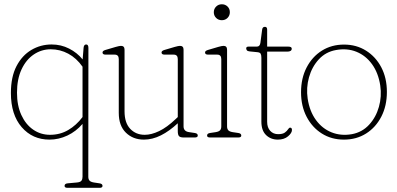

<svg xmlns="http://www.w3.org/2000/svg" viewBox="-20 -643 1858 898"><path d="M296 235.5Q282 235.5 282 226.5Q282 216 296 214.5L340 210.5Q356 209 361 202Q366 195 366 183.5V-63.5Q335.5 -28 295 -9Q254.5 10 211.5 10Q132 10 81.5 -48.2Q31 -106.5 31 -208Q31 -283.5 57.2 -333.8Q83.5 -384 126.8 -409.5Q170 -435 221.5 -435Q265.5 -435 303.2 -415.8Q341 -396.5 366.5 -365L371 -420Q372.5 -435 383 -435Q393.5 -435 393.5 -419L393 183.5Q393 195 398.5 201.5Q404 208 419 210.5L445.5 214.5Q459.5 216.5 459.5 226.5Q459.5 235.5 445.5 235.5ZM59.5 -209.5Q59.5 -149.5 79.8 -105.2Q100 -61 135 -36.8Q170 -12.5 214 -12.5Q261 -12.5 299 -34.8Q337 -57 366 -95.5V-331Q338 -371 299.5 -391.8Q261 -412.5 217.5 -412.5Q174 -412.5 138 -388.2Q102 -364 80.8 -318.5Q59.5 -273 59.5 -209.5Z M535.5 -115V-366.5Q535.5 -387.5 516.5 -387.5H474Q459.5 -387.5 459.5 -397.5Q459.5 -405.5 473.5 -409.5L521 -423.5Q538.5 -428.5 546 -428.5Q562.5 -428.5 562.5 -410.5V-122.5Q562.5 -68.5 589 -40.5Q615.5 -12.5 657 -12.5Q688 -12.5 724.2 -29.8Q760.5 -47 802 -86.5L811.5 -95.5V-366.5Q811.5 -387.5 792.5 -387.5H750Q735.5 -387.5 735.5 -397.5Q735.5 -405.5 749.5 -409.5L797 -423.5Q814.5 -428.5 822 -428.5Q838.5 -428.5 838.5 -410.5V-52Q838.5 -28.5 864.5 -25L891 -21Q905 -19 905 -9Q905 0 891 0H839Q823.5 0 817.5 -6Q811.5 -12 811.5 -30V-66.5Q772.5 -30 732.8 -10Q693 10 653 10Q602 10 568.8 -22.5Q535.5 -55 535.5 -115Z M1017.5 -548.5Q1001.5 -548.5 990.8 -559.2Q980 -570 980 -585.5Q980 -601.5 990.8 -612.2Q1001.5 -623 1017.5 -623Q1033.5 -623 1044.2 -612.5Q1055 -602 1055 -586Q1055 -570 1044.2 -559.2Q1033.5 -548.5 1017.5 -548.5ZM1042 -410.5V-52Q1042 -40.5 1047.5 -34Q1053 -27.5 1068 -25L1094.5 -21Q1108.5 -19 1108.5 -9Q1108.5 0 1094.5 0H962.5Q948.5 0 948.5 -9Q948.5 -19 962.5 -21L989 -25Q1004 -27.5 1009.5 -34Q1015 -40.5 1015 -52V-366.5Q1015 -387.5 996 -387.5H953.5Q939 -387.5 939 -397.5Q939 -405.5 953 -409.5L1000.5 -423.5Q1018 -428.5 1025.5 -428.5Q1042 -428.5 1042 -410.5Z M1183 -399 1148 -402.5Q1137.5 -403.5 1134.5 -408Q1131.5 -412.5 1131.5 -416.5Q1131.5 -425 1142 -425H1181.5Q1195.5 -425 1198 -443L1206 -504Q1207.5 -517.5 1219 -517.5Q1229.5 -517.5 1229.5 -504.5V-425H1328Q1344.5 -425 1344.5 -415.5Q1344.5 -401.5 1323 -401.5H1229.5V-73.5Q1229.5 -46.5 1243.8 -31Q1258 -15.5 1281 -15.5Q1302 -15.5 1312.2 -23Q1322.5 -30.5 1327.2 -38.2Q1332 -46 1337 -46Q1345.5 -46 1345.5 -35Q1345.5 -21 1327.2 -5.5Q1309 10 1279.5 10Q1246.5 10 1224.5 -11.2Q1202.5 -32.5 1202.5 -74V-373Q1202.5 -385.5 1199 -391.8Q1195.5 -398 1183 -399Z M1589 -434.5Q1647 -434.5 1692.2 -406Q1737.5 -377.5 1763.5 -327.8Q1789.5 -278 1789.5 -213Q1789.5 -148 1763.5 -97.5Q1737.5 -47 1692.2 -18.5Q1647 10 1588.5 10Q1530.5 10 1485.2 -18.5Q1440 -47 1414 -97Q1388 -147 1388 -211.5Q1388 -277 1414 -327.2Q1440 -377.5 1485.2 -406Q1530.5 -434.5 1589 -434.5ZM1626 -15.5Q1674 -24.5 1706.2 -59.5Q1738.5 -94.5 1752.2 -143.2Q1766 -192 1758.5 -243Q1749.5 -302 1720.2 -342.5Q1691 -383 1647.2 -400.8Q1603.5 -418.5 1551.5 -409Q1503.5 -400.5 1471.2 -365.5Q1439 -330.5 1425.2 -281.5Q1411.5 -232.5 1419 -181.5Q1428 -122.5 1457.5 -82Q1487 -41.5 1530.8 -24Q1574.5 -6.5 1626 -15.5Z"/></svg>

Font: Fraunces 144pt S100 Thin
Style: Regular
Weight: 100
Version: Version 1.000; ttfautohint (v1.8.3)